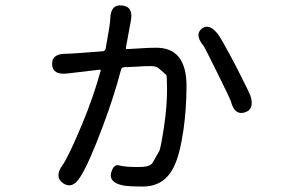

<svg xmlns="http://www.w3.org/2000/svg" viewBox="-20 -630 1040 700"><path d="M272 16Q244 61 210 38Q177 15 208 -28Q229 -57 281 -181Q321 -278 347 -372Q348 -377 343 -376L225 -362Q172 -356 170 -395Q168 -434 220 -434Q235 -434 260 -436L354 -443Q363 -444 365 -452Q382 -544 382 -561Q383 -615 425 -610Q467 -606 457 -554L439 -456Q438 -451 443 -451L496 -454Q523 -456 550 -456Q660 -456 660 -316Q660 -236 649 -157Q636 -67 614 -22Q579 50 501 50Q448 50 428 46Q377 35 385 1Q394 -33 414.5 -27Q435 -21 485 -21Q527 -21 536 -36Q549 -58 561 -80Q566 -90 578 -168Q589 -240 589 -304Q589 -355 586 -357Q567 -374 558 -381.5Q549 -389 529 -389Q504 -389 479 -387L432 -385Q423 -384 421 -375Q396 -279 355 -170Q304 -33 272 16ZM872 -220Q835 -209 822 -260Q820 -268 772.5 -364Q725 -460 722 -463Q689 -503 715 -525Q742 -547 774 -506Q785 -493 838 -393Q888 -295 893 -281Q909 -231 872 -220Z"/></svg>

Font: Resource Han Rounded CN
Style: Regular
Weight: 400
Designer: Cyano Hao (round all glyphs); Ryoko NISHIZUKA  (kana, bopomofo & ideographs); Paul D. Hunt (Latin, Greek & Cyrillic); Sa
Foundry: Cyano Hao
Version: 0.990